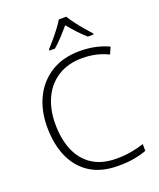

<svg xmlns="http://www.w3.org/2000/svg" viewBox="-171 -1050 962 1163"><g transform="rotate(-20 310.5 -468.5)"><path d="M403.8 -678.7Q312.5 -678.7 247.8 -638.2Q183.1 -597.7 148.9 -525.6Q114.7 -453.6 114.7 -358.9Q114.7 -260.7 145.5 -188.2Q176.3 -115.7 238 -75.4Q299.8 -35.2 392.1 -35.2Q445.3 -35.2 489.5 -43.2Q533.7 -51.3 571.3 -64V-20Q535.6 -6.3 491 1.7Q446.3 9.8 387.2 9.8Q279.8 9.8 207.5 -36.1Q135.3 -82 98.6 -165Q62 -248 62 -358.9Q62 -464.8 102.5 -547.1Q143.1 -629.4 219.7 -676.8Q296.4 -724.1 404.3 -724.1Q506.8 -724.1 589.8 -685.1L570.3 -641.1Q531.2 -660.6 489.5 -669.7Q447.8 -678.7 403.8 -678.7ZM399.4 -947.3Q411.6 -926.3 432.4 -898.7Q453.1 -871.1 476.1 -844Q499 -816.9 517.6 -796.9V-789.1H481.4Q454.1 -812.5 426.3 -842.8Q398.4 -873 375.5 -900.9Q352.1 -873 324.2 -842.8Q296.4 -812.5 269 -789.1H233.4V-796.9Q252 -816.9 274.9 -844Q297.9 -871.1 318.6 -898.7Q339.4 -926.3 351.6 -947.3Z"/></g></svg>

Font: Open Sans Light
Style: Regular
Weight: 300
Designer: Monotype Design Team
Foundry: Monotype Imaging Inc.
Version: Version 3.000; ttfautohint (v1.8.4)